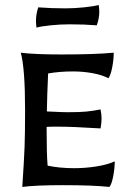

<svg xmlns="http://www.w3.org/2000/svg" viewBox="-20 -735 516 758"><path d="M79 -300Q79 -465 62 -527Q115 -520 223 -520Q356 -520 429 -527Q429 -500 423 -469Q417 -438 408 -426Q384 -439 346 -446Q308 -453 268 -453Q215 -453 170 -445Q166 -361 165 -295L190 -294Q228 -292 247 -292Q295 -292 320.5 -294.5Q346 -297 377 -303Q381 -283 381 -266Q381 -252 377 -228Q267 -235 205 -235Q176 -235 164 -234Q164 -125 168 -81Q216 -71 273 -71Q317 -71 361 -78Q405 -85 433 -98Q433 -71 427 -39.5Q421 -8 412 3Q348 -4 228 -4Q121 -4 68 3Q75 -101 77 -154.5Q79 -208 79 -300ZM122 -652Q122 -679 131 -706Q182 -702 238 -702Q273 -702 311.5 -706Q350 -710 370 -715Q372 -697 372 -689Q372 -662 362 -635Q313 -639 255 -639Q218 -639 179.5 -635Q141 -631 124 -626Q122 -644 122 -652Z"/></svg>

Font: Mirza
Style: Regular
Weight: 400
Designer: Arabic design by Kourosh Beigpour, Latin design by Eduardo Tunni, engineering by Lasse Fister
Version: Version 1.0010g